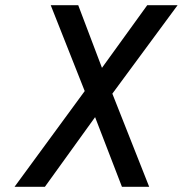

<svg xmlns="http://www.w3.org/2000/svg" viewBox="-20 -720 704 740"><path d="M36 0 306.5 -369 175.5 -700H281.5L373 -458.5L547.5 -700H664.5L413 -359L555 0H450L346.5 -268.5L153 0Z"/></svg>

Font: Overpass Medium
Style: Italic
Weight: 500
Italic angle: -10°
Designer: Delve Withrington, Dave Bailey, Thomas Jockin
Foundry: Delve Fonts LLC
Version: Version 4.000